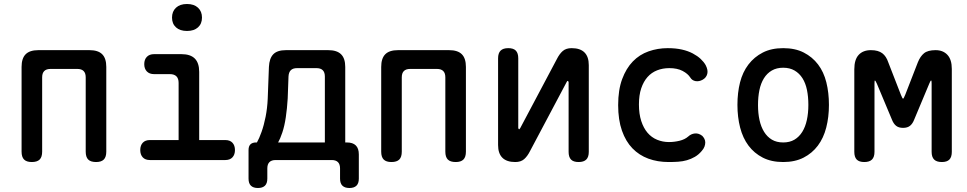

<svg xmlns="http://www.w3.org/2000/svg" viewBox="-20 -801 4840 961"><path d="M139 10Q113 10 100.5 -2.5Q88 -15 88 -42V-466Q88 -509 108.5 -529.5Q129 -550 172 -550H428Q471 -550 491.5 -529.5Q512 -509 512 -466V-42Q512 -15 499.5 -2.5Q487 10 461 10Q434 10 421.5 -2.5Q409 -15 409 -42V-414Q409 -435 398.5 -445.5Q388 -456 367 -456H233Q212 -456 201.5 -445.5Q191 -435 191 -414V-42Q191 -15 178.5 -2.5Q166 10 139 10Z M1108 -100Q1131 -100 1143.5 -86.5Q1156 -73 1156 -50Q1156 -27 1143.5 -13.5Q1131 0 1108 0H730Q707 0 694.5 -13.5Q682 -27 682 -50Q682 -73 694.5 -86.5Q707 -100 730 -100H874V-386Q874 -408 863 -419Q852 -430 830 -430H751Q728 -430 715 -443.5Q702 -457 702 -480Q702 -503 715 -516.5Q728 -530 751 -530H888Q933 -530 955 -508Q977 -486 977 -441V-100ZM916 -646Q881 -646 861 -664Q841 -682 841 -713Q841 -744 861 -762.5Q881 -781 916 -781Q951 -781 971 -762.5Q991 -744 991 -713Q991 -682 971 -664Q951 -646 916 -646Z M1271 140Q1248 140 1236 128.5Q1224 117 1224 93V-50Q1224 -69 1233.5 -78.5Q1243 -88 1262 -88H1266Q1277 -107 1289 -140.5Q1301 -174 1309.5 -217Q1318 -260 1320 -307L1326 -466Q1328 -509 1348 -529.5Q1368 -550 1411 -550H1623Q1666 -550 1687 -529.5Q1708 -509 1708 -466V-88H1716Q1746 -88 1761 -73Q1776 -58 1776 -28V93Q1776 117 1764 128.5Q1752 140 1729 140Q1706 140 1694 128.5Q1682 117 1682 93V42Q1682 21 1671.5 10.5Q1661 0 1640 0H1360Q1339 0 1328.5 10.5Q1318 21 1318 42V93Q1318 117 1306 128.5Q1294 140 1271 140ZM1606 -418Q1606 -439 1595.5 -449.5Q1585 -460 1564 -460H1467Q1446 -460 1435.5 -449.5Q1425 -439 1424 -418L1420 -308Q1417 -258 1410.5 -214Q1404 -170 1393 -137.5Q1382 -105 1372 -88H1606Z M1939 10Q1913 10 1900.5 -2.5Q1888 -15 1888 -42V-466Q1888 -509 1908.5 -529.5Q1929 -550 1972 -550H2228Q2271 -550 2291.5 -529.5Q2312 -509 2312 -466V-42Q2312 -15 2299.5 -2.5Q2287 10 2261 10Q2234 10 2221.5 -2.5Q2209 -15 2209 -42V-414Q2209 -435 2198.5 -445.5Q2188 -456 2167 -456H2033Q2012 -456 2001.5 -445.5Q1991 -435 1991 -414V-42Q1991 -15 1978.5 -2.5Q1966 10 1939 10Z M2473 -75V-509Q2473 -535 2485.5 -547.5Q2498 -560 2524 -560Q2550 -560 2562 -547.5Q2574 -535 2574 -509V-160Q2576 -154 2578 -154Q2580 -154 2581 -156L2584 -160L2767 -505Q2780 -531 2796.5 -545.5Q2813 -560 2841 -560Q2884 -560 2905.5 -538.5Q2927 -517 2927 -475V-41Q2927 -15 2914.5 -2.5Q2902 10 2876 10Q2850 10 2838 -2.5Q2826 -15 2826 -41V-390Q2824 -396 2822 -396Q2820 -396 2819 -395L2816 -390L2633 -45Q2620 -19 2603.5 -4.5Q2587 10 2559 10Q2516 10 2494.5 -11.5Q2473 -33 2473 -75Z M3074 -275Q3074 -351 3094 -405Q3114 -459 3147.5 -493.5Q3181 -528 3226.5 -544Q3272 -560 3322 -560Q3362 -560 3393 -553Q3424 -546 3447.5 -533.5Q3471 -521 3487 -506Q3503 -491 3512 -475Q3525 -450 3520 -431Q3515 -412 3497 -402Q3479 -392 3461.5 -395Q3444 -398 3435 -413Q3423 -432 3396.5 -446Q3370 -460 3330 -460Q3297 -460 3269 -449Q3241 -438 3221 -415.5Q3201 -393 3189.5 -359Q3178 -325 3178 -278Q3178 -231 3189.5 -195.5Q3201 -160 3221 -136.5Q3241 -113 3269 -101.5Q3297 -90 3328 -90Q3355 -90 3381.5 -96.5Q3408 -103 3425 -118Q3439 -131 3458 -133Q3477 -135 3495 -121Q3501 -115 3505.5 -106.5Q3510 -98 3510 -88Q3510 -78 3506 -67Q3502 -56 3492 -45Q3477 -27 3458 -16Q3439 -5 3418 1Q3397 7 3374 8.5Q3351 10 3327 10Q3271 10 3225 -7Q3179 -24 3145.5 -58.5Q3112 -93 3093 -147Q3074 -201 3074 -275Z M3900 10Q3841 10 3798 -12Q3755 -34 3726.5 -72Q3698 -110 3684.5 -162.5Q3671 -215 3671 -276Q3671 -337 3684 -388.5Q3697 -440 3726 -478Q3755 -516 3798 -538Q3841 -560 3900 -560Q3960 -560 4003 -538Q4046 -516 4074.5 -478.5Q4103 -441 4116 -389Q4129 -337 4129 -276Q4129 -215 4115.5 -162.5Q4102 -110 4073.5 -72Q4045 -34 4002 -12Q3959 10 3900 10ZM3900 -88Q3933 -88 3956.5 -102Q3980 -116 3995.5 -141Q4011 -166 4018.5 -200.5Q4026 -235 4026 -276Q4026 -317 4019 -351Q4012 -385 3996.5 -409.5Q3981 -434 3957 -448Q3933 -462 3900 -462Q3867 -462 3843 -448Q3819 -434 3803.5 -409Q3788 -384 3781 -350Q3774 -316 3774 -275Q3774 -234 3781.5 -200Q3789 -166 3804.5 -141Q3820 -116 3843.5 -102Q3867 -88 3900 -88Z M4744 -41Q4744 -15 4732 -2.5Q4720 10 4694 10Q4668 10 4655.5 -2.5Q4643 -15 4643 -41V-382Q4643 -397 4641 -398H4640Q4637 -397 4631 -382L4556 -203Q4548 -182 4535 -171.5Q4522 -161 4500 -161Q4478 -161 4465 -171.5Q4452 -182 4444 -203L4369 -382Q4362 -398 4359 -398Q4357 -398 4357 -382V-41Q4357 -15 4344.5 -2.5Q4332 10 4306 10Q4280 10 4268 -2.5Q4256 -15 4256 -41V-454Q4256 -503 4278 -526.5Q4300 -550 4339 -550Q4358 -550 4372 -546Q4386 -542 4396 -534.5Q4406 -527 4413.5 -515.5Q4421 -504 4426 -489L4489 -327Q4497 -307 4500 -307Q4503 -307 4511 -327L4574 -489Q4586 -519 4605 -534.5Q4624 -550 4663 -550Q4700 -550 4722 -526.5Q4744 -503 4744 -456Z"/></svg>

Font: Maple Mono Medium
Style: Regular
Weight: 500
Monospace: yes
Designer: subframe7536
Version: Version 7.000